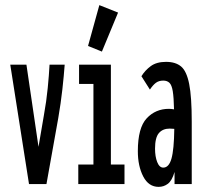

<svg xmlns="http://www.w3.org/2000/svg" viewBox="-20 -717 790 748"><path d="M93 0 20 -465H83L130 -145L151 -268Q161 -323 166 -374.5Q171 -426 173 -465H232Q229 -423 223 -369Q217 -315 207 -257L161 0Z M285 0V-76H344V-390H288V-465H412V-76H465V0ZM377 -516 323 -538 367 -697 440 -668Z M598 11Q559 11 538 -29.5Q517 -70 517 -128Q517 -219 551.5 -256Q586 -293 638 -293Q647 -293 658 -291Q657 -338 653 -362Q649 -386 640 -394.5Q631 -403 616 -403Q599 -403 587.5 -394.5Q576 -386 564 -368L531 -420Q545 -443 567.5 -459.5Q590 -476 627 -476Q664 -476 685.5 -458Q707 -440 717 -390Q727 -340 727 -243V0H660V-47Q650 -13 634 -1Q618 11 598 11ZM584 -138Q584 -107 592.5 -85.5Q601 -64 616 -64Q638 -64 648 -99Q658 -134 659 -215Q651 -216 641 -216Q614 -216 599 -198.5Q584 -181 584 -138Z"/></svg>

Font: Inconsolata UltraCondensed Bold
Style: Regular
Weight: 700
Width: 1
Monospace: yes
Designer: Raph Levien, Cyreal, Brenton Simpson
Foundry: Raph Levien, Cyreal, Google
Version: Version 3.001; ttfautohint (v1.8.2.53-6de2)